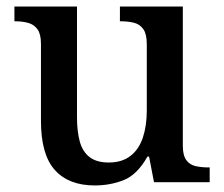

<svg xmlns="http://www.w3.org/2000/svg" viewBox="-20 -556 684 586"><path d="M269 10Q190 10 147.5 -37Q105 -84 105 -187V-422Q105 -452 94.5 -466.5Q84 -481 66.5 -486Q49 -491 27 -491H24V-536H215V-198Q215 -155 223.5 -124Q232 -93 253.5 -76.5Q275 -60 312 -60Q352 -60 378 -80Q404 -100 416 -136Q428 -172 428 -219V-421Q428 -452 417.5 -467Q407 -482 389 -486.5Q371 -491 349 -491H346V-536H538V-111Q538 -82 548.5 -67.5Q559 -53 577 -49Q595 -45 616 -45H620V0H450L435 -78H430Q399 -23 358 -6.5Q317 10 269 10Z"/></svg>

Font: Noto Serif Kannada Medium
Style: Regular
Weight: 500
Version: Version 2.003